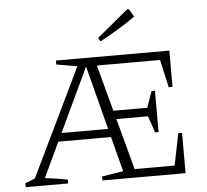

<svg xmlns="http://www.w3.org/2000/svg" viewBox="-58 -949 1090 1012"><g transform="rotate(-5 486.5 -443.5)"><path d="M863 -213H883V0H443V-21L556 -39L403 -630L420 -628L142 -39Q173 -35 203 -30.5Q233 -26 262 -20V0H37V-21L89 -41L364 -611L254 -630V-651H854V-459H834L801 -606H441L460 -631L624 -20L592 -45H829ZM742 -228 704 -338 742 -447H760V-228ZM213 -224 214 -268H534V-224ZM510 -316V-361H746V-316ZM497 -731 486 -750 651 -887H660L685 -846Q640 -814 592.5 -785.5Q545 -757 497 -731Z"/></g></svg>

Font: Piazzolla Thin ExtraLight
Style: Regular
Weight: 250
Version: Version 2.005